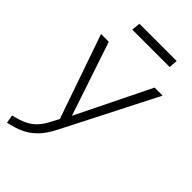

<svg xmlns="http://www.w3.org/2000/svg" viewBox="-277 -775 1082 1082"><g transform="rotate(45 264.0 -234.0)"><path d="M219 23 37 -501H99L255 -35ZM16 227 7 178Q55 167 87 152Q119 137 142.5 113Q166 89 186 50L222 -18L235 -35L464 -501H528L246 52Q217 110 182 145.5Q147 181 105.5 199Q64 217 16 227ZM144 -643 149 -695H446L442 -643Z"/></g></svg>

Font: Muli Light
Style: Italic
Weight: 300
Italic angle: -4.541°
Designer: Vernon Adams
Foundry: Vernon Adams
Version: Version 2.100; ttfautohint (v1.8.1.43-b0c9)